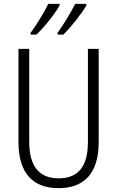

<svg xmlns="http://www.w3.org/2000/svg" viewBox="-20 -968 609 998"><path d="M429 -940V-948H371C353 -912 310 -839 279 -797V-788H309C349 -826 408 -902 429 -940ZM290 -940V-948H231C213 -911 172 -841 139 -797V-788H169C212 -828 269 -901 290 -940ZM493 -230V-714H437V-230C437 -96 381 -41 285 -41C187 -41 132 -99 132 -231V-714H76V-230C76 -69 150 10 284 10C414 10 493 -63 493 -230Z"/></svg>

Font: Noto Sans Kannada Condensed Light
Style: Regular
Weight: 300
Width: 3
Designer: Jelle Bosma - Monotype Design Team
Foundry: Monotype Imaging Inc.
Version: Version 2.005